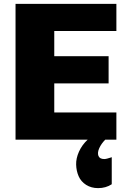

<svg xmlns="http://www.w3.org/2000/svg" viewBox="-20 -720 640 990"><path d="M558.1 89.8Q557.1 89.8 556.2 90.8V230Q525.9 250 485.8 250Q450.7 250 424.1 233.2Q397.5 216.3 385.5 188.7Q373.5 161.1 372.6 128.9Q371.6 96.7 387.2 62Q402.8 27.3 432.1 0H60.1V-700.2H580.1V-560.1H259.8V-430.2H540V-290H259.8V-140.1H580.1V0H522.9Q502 21 491.7 44.2Q481.4 67.4 487.5 83.7Q493.7 100.1 518.1 100.1Q528.3 100.1 556.2 90.8V89.8Z"/></svg>

Font: Fivo Sans Heavy
Style: Regular
Weight: 900
Designer: Alexander Slobzheninov
Foundry: Alexander Slobzheninov
Version: 1.0